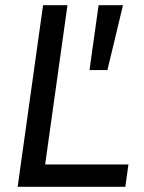

<svg xmlns="http://www.w3.org/2000/svg" viewBox="-20 -720 555 740"><path d="M360 -700H454L394 -450H325ZM146 -700H240L154 -86H475L463 0H48Z"/></svg>

Font: Retni Sans Medium
Style: Italic
Weight: 500
Italic angle: -8°
Designer: Vitaly Kuzmin
Foundry: ParaType Ltd.
Version: Version 1.00;June 10, 2019;FontCreator 11.5.0.2425 64-bit; t